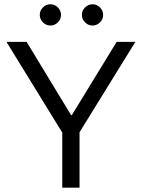

<svg xmlns="http://www.w3.org/2000/svg" viewBox="-20 -869 657 889"><path d="M268.3 0V-255L10 -675H103.3L309.2 -335.8H312.5L520 -675H606.7L348.3 -256.7V0ZM408.3 -750.8Q388.3 -750.8 373.8 -765.4Q359.2 -780 359.2 -800Q359.2 -820 373.8 -834.6Q388.3 -849.2 408.3 -849.2Q428.3 -849.2 442.9 -834.6Q457.5 -820 457.5 -800Q457.5 -780 442.9 -765.4Q428.3 -750.8 408.3 -750.8ZM213.3 -750.8Q193.3 -750.8 178.8 -765.4Q164.2 -780 164.2 -800Q164.2 -820 178.8 -834.6Q193.3 -849.2 213.3 -849.2Q233.3 -849.2 247.9 -834.6Q262.5 -820 262.5 -800Q262.5 -780 247.9 -765.4Q233.3 -750.8 213.3 -750.8Z"/></svg>

Font: Funnel Display Light
Style: Regular
Weight: 300
Designer: NORD ID, Kristian Moeller
Foundry: Dicotype
Version: Version 1.000